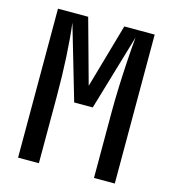

<svg xmlns="http://www.w3.org/2000/svg" viewBox="-109 -820 817 909"><g transform="rotate(15 300.0 -365.0)"><path d="M63 0V-730H211L298 -415L388 -730H537V0H435V-326Q435 -382 437.5 -447.5Q440 -513 444 -577Q448 -641 453 -693L343 -321H252L146 -684Q155 -613 160 -521Q165 -429 165 -326V0Z"/></g></svg>

Font: JetBrains Mono NL SemiBold
Style: Regular
Weight: 600
Designer: Philipp Nurullin, Konstantin Bulenkov
Foundry: JetBrains
Version: Version 2.304; ttfautohint (v1.8.4.7-5d5b)